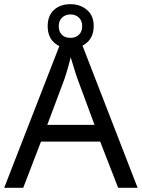

<svg xmlns="http://www.w3.org/2000/svg" viewBox="-20 -898 679 918"><path d="M545 0 459 -221H176L91 0H0L279 -717H360L638 0ZM352 -517Q349 -525 342 -546Q335 -567 328.5 -589.5Q322 -612 318 -624Q313 -604 307.5 -583.5Q302 -563 296.5 -546Q291 -529 287 -517L206 -301H432ZM317 -667Q268 -667 238 -695Q208 -723 208 -773Q208 -823 238 -850.5Q268 -878 317 -878Q364 -878 396 -850.5Q428 -823 428 -774Q428 -723 396.5 -695Q365 -667 317 -667ZM317 -717Q342 -717 357.5 -732Q373 -747 373 -773Q373 -799 357 -814Q341 -829 317 -829Q293 -829 277 -814Q261 -799 261 -773Q261 -747 275.5 -732Q290 -717 317 -717Z"/></svg>

Font: Noto Sans Devanagari
Style: Regular
Weight: 400
Designer: Jelle Bosma - Monotype Design Team
Foundry: Monotype Imaging Inc.
Version: Version 2.003